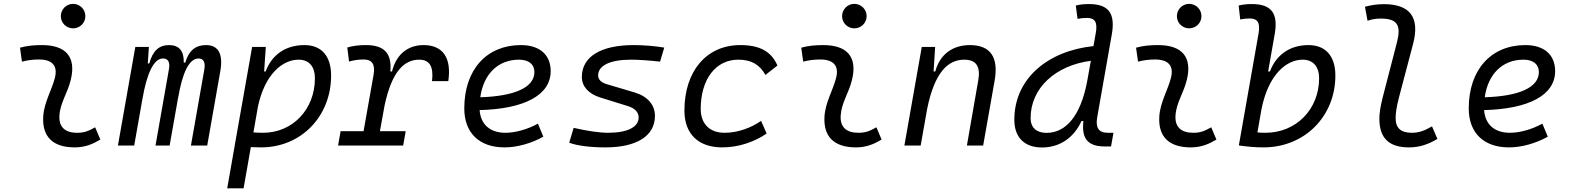

<svg xmlns="http://www.w3.org/2000/svg" viewBox="-20 -764 8243 1008"><path d="M479.5 -95.7C442.9 -74.7 420.4 -66.9 385.3 -66.9C320.3 -66.9 288.1 -98.1 292 -157.7C296.4 -225.6 335 -275.4 351.6 -345.2C380.9 -464.4 326.7 -527.3 200.2 -527.3C161.6 -527.3 123 -524.4 85 -513.7L95.2 -440.4C125 -448.2 154.8 -451.7 184.6 -451.7C254.9 -451.7 284.2 -418.5 268.1 -355C252.9 -293.9 211.4 -226.1 207 -153.3C200.2 -46.4 257.3 9.8 372.6 9.8C427.7 9.8 468.3 -8.3 506.8 -31.2ZM363.8 -615.2C399.4 -615.2 428.2 -643.6 428.2 -679.2C428.2 -714.8 399.4 -743.7 363.8 -743.7C328.1 -743.7 299.3 -714.8 299.3 -679.2C299.3 -643.6 328.1 -615.2 363.8 -615.2Z M761.7 -517.6H690.4L599.1 0H684.6L727.5 -243.7V-242.7C751 -380.9 788.1 -457 835.4 -457C862.8 -457 874 -437.5 866.7 -399.4L796.4 0H870.6L915 -251V-249C937.5 -383.3 973.1 -457 1022.5 -457C1048.8 -457 1059.1 -436.5 1052.7 -399.4L982.4 0H1067.9L1136.7 -390.6C1152.3 -480.5 1126.5 -527.3 1062 -527.3C1007.8 -527.3 971.7 -500 952.6 -435.5H944.8C946.3 -498 919.4 -527.3 867.2 -527.3C815.9 -527.3 781.7 -498 763.7 -430.7H755.9Z M1258.8 224.6 1296.9 8.3C1314.9 9.3 1332.5 9.8 1350.6 9.8C1560.5 9.8 1718.3 -152.3 1718.3 -367.7C1718.3 -469.7 1667.5 -527.3 1578.6 -527.3C1477.5 -527.3 1406.7 -475.1 1374.5 -388.7H1366.7L1375.5 -517.6H1303.7L1212.4 -1V-0.5C1212.4 -0.5 1212.4 -0.5 1212.4 -0.5L1172.9 224.6ZM1310.5 -68.8 1334.5 -206.1C1371.6 -377 1464.4 -450.7 1547.9 -450.7C1602.1 -450.7 1633.3 -415 1633.3 -353C1633.3 -189.9 1516.1 -66.9 1361.3 -66.9C1342.8 -66.9 1325.7 -67.9 1310.5 -68.8Z M1754.9 0H2096.7L2109.9 -75.2H1974.6L1999 -210C2037.1 -388.7 2101.6 -450.7 2180.7 -450.7C2236.3 -450.7 2257.3 -413.6 2248 -337.9H2333.5C2351.6 -459.5 2305.7 -527.3 2203.6 -527.3C2120.1 -527.3 2059.6 -477.1 2038.1 -388.7H2029.3C2038.1 -484.4 1997.1 -527.3 1900.9 -527.3C1864.7 -527.3 1832 -523.4 1803.2 -514.6L1812.5 -440.9C1836.9 -447.8 1862.3 -451.7 1888.7 -451.7C1934.1 -451.7 1951.2 -425.8 1940.9 -369.1L1888.7 -75.2H1768.1Z M2633.3 -66.9C2552.7 -66.9 2503.4 -110.8 2498 -186C2732.9 -191.9 2871.1 -264.6 2871.1 -390.6C2871.1 -476.6 2813 -527.3 2714.8 -527.3C2534.2 -527.3 2417.5 -397.5 2417.5 -194.8C2417.5 -66.4 2496.1 9.8 2628.9 9.8C2694.3 9.8 2769.5 -11.2 2832.5 -46.4L2804.2 -114.7C2748.5 -84.5 2685.5 -66.9 2633.3 -66.9ZM2501.5 -253.4C2518.6 -375.5 2594.7 -450.7 2704.6 -450.7C2756.3 -450.7 2785.6 -426.3 2785.6 -385.7C2785.6 -305.2 2682.6 -258.8 2501.5 -253.4Z M3158.2 9.8C3323.7 9.8 3418.5 -50.8 3418.5 -155.8C3418.5 -212.9 3380.4 -257.8 3313 -278.3L3166.5 -321.8C3136.7 -330.1 3120.1 -346.7 3120.1 -367.7C3120.1 -420.4 3183.1 -450.7 3293.9 -450.7C3332.5 -450.7 3387.7 -446.8 3445.3 -440.4L3467.3 -514.2C3417 -522.5 3358.4 -527.3 3307.1 -527.3C3133.8 -527.3 3034.7 -466.3 3034.7 -359.9C3034.7 -311 3068.8 -272 3130.4 -252.4L3276.4 -207C3312.5 -196.3 3333 -174.3 3333 -147.9C3333 -96.7 3274.4 -66.9 3171.9 -66.9C3127 -66.9 3061.5 -76.7 2991.7 -92.8L2968.3 -14.6C3010.3 1 3079.1 9.8 3158.2 9.8Z M3784.2 -66.9C3705.6 -66.9 3659.2 -113.3 3658.7 -192.4C3659.2 -348.1 3737.3 -450.7 3856 -450.7C3921.9 -450.7 3967.3 -426.8 3998.5 -370.6L4061.5 -419.9C4029.8 -493.7 3968.8 -527.3 3866.2 -527.3C3689.5 -527.3 3573.2 -391.1 3573.2 -183.6C3573.2 -61 3646 9.8 3772 9.8C3856.9 9.8 3941.4 -19 4004.9 -63L3975.6 -129.4C3921.9 -91.8 3852.1 -66.9 3784.2 -66.9Z M4581.1 -95.7C4544.4 -74.7 4522 -66.9 4486.8 -66.9C4421.9 -66.9 4389.6 -98.1 4393.6 -157.7C4397.9 -225.6 4436.5 -275.4 4453.1 -345.2C4482.4 -464.4 4428.2 -527.3 4301.8 -527.3C4263.2 -527.3 4224.6 -524.4 4186.5 -513.7L4196.8 -440.4C4226.6 -448.2 4256.3 -451.7 4286.1 -451.7C4356.4 -451.7 4385.7 -418.5 4369.6 -355C4354.5 -293.9 4313 -226.1 4308.6 -153.3C4301.8 -46.4 4358.9 9.8 4474.1 9.8C4529.3 9.8 4569.8 -8.3 4608.4 -31.2ZM4465.3 -615.2C4501 -615.2 4529.8 -643.6 4529.8 -679.2C4529.8 -714.8 4501 -743.7 4465.3 -743.7C4429.7 -743.7 4400.9 -714.8 4400.9 -679.2C4400.9 -643.6 4429.7 -615.2 4465.3 -615.2Z M4728 0H4813.5L4847.7 -192.9C4886.7 -384.8 4957 -450.7 5042.5 -450.7C5105 -450.7 5128.4 -414.6 5116.2 -344.2L5056.2 0H5141.6L5201.7 -340.3C5223.6 -463.4 5180.2 -527.3 5071.8 -527.3C4980 -527.3 4913.6 -477.1 4890.1 -388.7H4881.3L4889.6 -517.6H4819.3Z M5450.7 10.3C5544.4 10.3 5618.7 -42 5657.7 -128.4H5668C5657.7 -40.5 5687 4.9 5779.8 4.9H5813L5825.7 -66.9H5795.9C5748 -66.9 5731 -93.8 5740.2 -147.5L5816.9 -583C5836.4 -693.4 5800.8 -742.7 5697.3 -742.7C5673.8 -742.7 5650.4 -740.7 5627.9 -734.9L5637.2 -664.6C5653.8 -668.5 5670.4 -669.9 5687 -669.9C5729.5 -669.9 5742.7 -645.5 5732.9 -590.8L5720.7 -522C5479.5 -496.6 5305.2 -350.6 5305.2 -135.3C5305.2 -43 5357.9 10.3 5450.7 10.3ZM5686.5 -331.1C5652.8 -160.2 5579.1 -66.4 5474.1 -66.4C5421.4 -66.4 5390.6 -94.7 5390.6 -144C5390.6 -301.8 5522 -420.9 5707 -444.8Z M6338.9 -95.7C6302.2 -74.7 6279.8 -66.9 6244.6 -66.9C6179.7 -66.9 6147.5 -98.1 6151.4 -157.7C6155.8 -225.6 6194.3 -275.4 6210.9 -345.2C6240.2 -464.4 6186 -527.3 6059.6 -527.3C6021 -527.3 5982.4 -524.4 5944.3 -513.7L5954.6 -440.4C5984.4 -448.2 6014.2 -451.7 6043.9 -451.7C6114.3 -451.7 6143.6 -418.5 6127.4 -355C6112.3 -293.9 6070.8 -226.1 6066.4 -153.3C6059.6 -46.4 6116.7 9.8 6231.9 9.8C6287.1 9.8 6327.6 -8.3 6366.2 -31.2ZM6223.1 -615.2C6258.8 -615.2 6287.6 -643.6 6287.6 -679.2C6287.6 -714.8 6258.8 -743.7 6223.1 -743.7C6187.5 -743.7 6158.7 -714.8 6158.7 -679.2C6158.7 -643.6 6187.5 -615.2 6223.1 -615.2Z M6613.3 9.8C6828.6 9.8 6990.7 -152.3 6990.7 -367.7C6990.7 -469.7 6939 -527.3 6849.6 -527.3C6752.9 -527.3 6680.2 -477.1 6647 -388.7H6637.7L6671.9 -583C6691.9 -693.4 6655.8 -742.7 6552.2 -742.7C6528.8 -742.7 6505.4 -740.7 6482.9 -734.9L6491.2 -661.6C6507.8 -665.5 6524.9 -667 6541.5 -667C6584 -667 6596.7 -642.6 6587.4 -587.9L6483.9 -0.5C6526.9 5.9 6569.8 9.8 6613.3 9.8ZM6602.5 -189C6638.2 -372.1 6733.4 -450.7 6818.8 -450.7C6873.5 -450.7 6905.3 -415 6905.3 -353C6905.3 -189.9 6784.2 -66.9 6624 -66.9C6608.9 -66.9 6594.2 -67.4 6581.5 -68.8Z M7377.4 9.8C7435.5 9.8 7481.9 -8.3 7526.4 -34.7L7498 -100.6C7457.5 -77.1 7429.2 -66.9 7391.6 -66.9C7334 -66.9 7306.6 -92.3 7307.1 -144.5C7307.1 -164.6 7310.1 -197.8 7325.2 -254.9L7398.9 -534.2C7435.1 -673.3 7382.3 -742.2 7245.1 -742.2C7211.9 -742.2 7178.2 -737.3 7146 -728.5L7159.7 -654.8C7182.6 -663.6 7206.5 -666.5 7229.5 -666.5C7318.4 -666.5 7336.4 -628.9 7314 -541.5L7239.7 -254.9C7225.6 -200.2 7221.7 -166 7221.7 -141.1C7221.7 -38.6 7272 9.8 7377.4 9.8Z M7906.7 -66.9C7826.2 -66.9 7776.9 -110.8 7771.5 -186C8006.3 -191.9 8144.5 -264.6 8144.5 -390.6C8144.5 -476.6 8086.4 -527.3 7988.3 -527.3C7807.6 -527.3 7690.9 -397.5 7690.9 -194.8C7690.9 -66.4 7769.5 9.8 7902.3 9.8C7967.8 9.8 8043 -11.2 8106 -46.4L8077.6 -114.7C8022 -84.5 7959 -66.9 7906.7 -66.9ZM7774.9 -253.4C7792 -375.5 7868.2 -450.7 7978 -450.7C8029.8 -450.7 8059.1 -426.3 8059.1 -385.7C8059.1 -305.2 7956.1 -258.8 7774.9 -253.4Z"/></svg>

Font: Cascadia Code PL SemiLight
Style: Italic
Weight: 350
Italic angle: -10°
Monospace: yes
Designer: Aaron Bell
Foundry: Saja Typeworks
Version: Version 2404.023